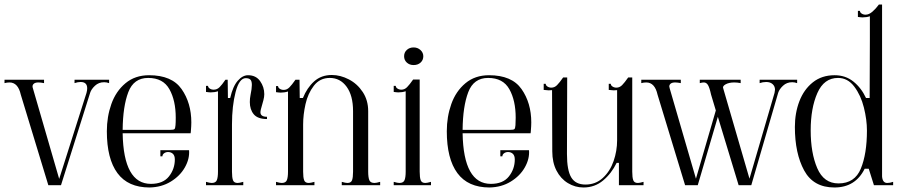

<svg xmlns="http://www.w3.org/2000/svg" viewBox="-50 -820 4004 850"><path d="M433 -467V-452Q422 -456 411 -456Q387 -456 370.5 -440.5Q354 -425 349 -409L220 0H164L42 -401Q30 -455 -8 -455Q-19 -455 -30 -452V-467H145V-452Q130 -455 120 -455Q107 -455 100.5 -450Q94 -445 94 -437Q94 -434 96 -428L212 -28L333 -409Q336 -420 336 -429Q336 -457 307 -457Q294 -457 280 -452V-467Z M423 -239Q423 -303 443 -359.5Q463 -416 505.5 -451.5Q548 -487 610 -487Q711 -487 754 -425.5Q797 -364 797 -278Q797 -263 795 -239L794 -230H493Q497 -6 618 -6Q672 -6 698 -39Q724 -72 724 -114Q724 -131 715.5 -139Q707 -147 694 -147Q684 -147 676.5 -141.5Q669 -136 669 -128H660V-155H787Q790 -117 768.5 -79Q747 -41 706 -16Q665 9 612 10Q517 10 470 -53.5Q423 -117 423 -239ZM727 -266Q728 -277 728 -299Q728 -375 700 -425Q672 -475 606 -475Q542 -475 518 -412Q494 -349 493 -245H701Q719 -245 722.5 -248.5Q726 -252 727 -266Z M1111 -358Q1103 -332 1103 -323Q1103 -303 1132 -303V-293Q1091 -293 1073.5 -314Q1056 -335 1056 -368Q1056 -384 1059 -399Q1065 -428 1065 -444Q1065 -461 1058.5 -467.5Q1052 -474 1038 -474Q1009 -474 993 -412.5Q977 -351 977 -269V-60Q977 -34 981.5 -22Q986 -10 1002 -10Q1010 -10 1027 -15V0H862V-15Q879 -10 887 -10Q905 -10 910 -22.5Q915 -35 915 -60V-416Q900 -411 883 -411Q876 -411 862 -413V-440H871Q871 -433 878.5 -428Q886 -423 896 -423Q911 -423 922 -434Q933 -445 948 -467H958L959 -386H969Q981 -438 1002.5 -462.5Q1024 -487 1048 -487Q1083 -487 1101.5 -461Q1120 -435 1120 -403Q1120 -391 1116 -376Q1112 -361 1111 -358Z M1608 -10Q1616 -10 1633 -15V0H1463V-15Q1480 -10 1488 -10Q1504 -10 1508.5 -22Q1513 -34 1513 -60V-328Q1513 -397 1484.5 -436Q1456 -475 1410 -475Q1366 -475 1339.5 -440.5Q1313 -406 1302.5 -359Q1292 -312 1292 -269V-60Q1292 -34 1296.5 -22Q1301 -10 1317 -10Q1325 -10 1342 -15V0H1172V-15Q1189 -10 1197 -10Q1215 -10 1220 -22.5Q1225 -35 1225 -60V-415Q1210 -410 1193 -410Q1186 -410 1172 -412V-439H1181Q1181 -432 1188.5 -427Q1196 -422 1206 -422Q1220 -422 1231 -433Q1242 -444 1258 -467H1276L1277 -386H1291Q1309 -431 1340.5 -459.5Q1372 -488 1419 -488Q1457 -488 1494.5 -468.5Q1532 -449 1556 -412.5Q1580 -376 1580 -328V-60Q1580 -35 1585 -22.5Q1590 -10 1608 -10Z M1739 -571Q1739 -588 1751 -599Q1763 -610 1781 -610Q1799 -610 1811.5 -598.5Q1824 -587 1824 -571Q1824 -554 1812 -543Q1800 -532 1781 -532Q1763 -532 1751 -543Q1739 -554 1739 -571ZM1718 -10Q1736 -10 1741 -22.5Q1746 -35 1746 -60V-416Q1731 -411 1714 -411Q1707 -411 1693 -413V-440H1702Q1702 -433 1709.5 -428Q1717 -423 1727 -423Q1741 -423 1752 -434Q1763 -445 1779 -468H1808V-60Q1808 -34 1812.5 -22Q1817 -10 1833 -10Q1841 -10 1858 -15V0H1693V-15Q1710 -10 1718 -10Z M1928 -239Q1928 -303 1948 -359.5Q1968 -416 2010.5 -451.5Q2053 -487 2115 -487Q2216 -487 2259 -425.5Q2302 -364 2302 -278Q2302 -263 2300 -239L2299 -230H1998Q2002 -6 2123 -6Q2177 -6 2203 -39Q2229 -72 2229 -114Q2229 -131 2220.5 -139Q2212 -147 2199 -147Q2189 -147 2181.5 -141.5Q2174 -136 2174 -128H2165V-155H2292Q2295 -117 2273.5 -79Q2252 -41 2211 -16Q2170 9 2117 10Q2022 10 1975 -53.5Q1928 -117 1928 -239ZM2232 -266Q2233 -277 2233 -299Q2233 -375 2205 -425Q2177 -475 2111 -475Q2047 -475 2023 -412Q1999 -349 1998 -245H2206Q2224 -245 2227.5 -248.5Q2231 -252 2232 -266Z M2395 -150 2394 -421 2379 -420Q2373 -420 2357 -422V-449H2366Q2366 -442 2373.5 -437Q2381 -432 2391 -432Q2405 -432 2416 -443Q2427 -454 2443 -477H2461V-469L2460 -138Q2460 -66 2479 -34.5Q2498 -3 2542 -3Q2587 -3 2619 -32.5Q2651 -62 2666.5 -107Q2682 -152 2682 -199V-421L2667 -420Q2661 -420 2645 -422V-449H2654Q2654 -442 2661.5 -437Q2669 -432 2679 -432Q2693 -432 2704 -443Q2715 -454 2731 -477H2749V-60Q2749 -34 2753.5 -22Q2758 -10 2774 -10Q2782 -10 2799 -15V0H2690V-99H2680Q2657 -52 2620 -21Q2583 10 2533 10Q2496 10 2464 -9.5Q2432 -29 2413.5 -65Q2395 -101 2395 -150Z M3479 -467V-452Q3468 -456 3457 -456Q3433 -456 3416.5 -440.5Q3400 -425 3395 -409L3276 0H3220L3128 -303L3039 0H2983L2861 -401Q2849 -455 2811 -455Q2800 -455 2789 -452V-467H2964V-452Q2949 -455 2939 -455Q2926 -455 2919.5 -450Q2913 -445 2913 -437Q2913 -434 2915 -428L3031 -29L3119 -331L3098 -401Q3091 -433 3084 -444Q3077 -455 3066 -455Q3059 -455 3048 -452V-467H3229V-452Q3214 -455 3201 -455Q3177 -455 3162 -446.5Q3147 -438 3152 -428L3268 -29L3379 -409Q3381 -419 3381 -423Q3381 -438 3370.5 -447.5Q3360 -457 3342 -457Q3327 -457 3313 -452V-467Z M3469 -258Q3469 -320 3489 -372Q3509 -424 3548.5 -455.5Q3588 -487 3645 -487Q3693 -487 3728 -459Q3763 -431 3784 -386H3800L3801 -647V-748Q3786 -743 3769 -743Q3762 -743 3748 -745V-772H3757Q3757 -765 3764.5 -760Q3772 -755 3782 -755Q3797 -755 3812.5 -768.5Q3828 -782 3841 -800H3855V-39Q3857 -10 3878 -10Q3890 -10 3904 -15V0H3819L3796 -73H3778Q3737 10 3644 10Q3551 10 3510 -65.5Q3469 -141 3469 -258ZM3788 -242Q3788 -290 3774.5 -344Q3761 -398 3732 -436.5Q3703 -475 3660 -475Q3598 -475 3568.5 -408Q3539 -341 3539 -243Q3539 -143 3568 -75.5Q3597 -8 3662 -8Q3734 -8 3761 -73.5Q3788 -139 3788 -242Z"/></svg>

Font: Viaoda Libre
Style: Regular
Weight: 400
Designer: Gydient
Version: Version 2.000